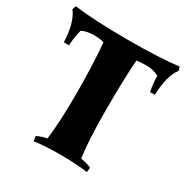

<svg xmlns="http://www.w3.org/2000/svg" viewBox="-179 -798 912 939"><g transform="rotate(30 277.0 -328.5)"><path d="M-17 -666Q100 -651 286 -651Q472 -651 571 -665L577 -644Q538 -592 535 -484H508Q499 -530 499 -571Q466 -588 429.5 -588Q393 -588 373 -584Q365 -476 365 -302.5Q365 -129 379 -34Q418 -27 439 -17L436 9Q364 0 279.5 0Q195 0 135 9L131 -18Q153 -30 187 -37Q200 -135 200 -295.5Q200 -456 189 -581Q170 -588 131 -588Q92 -588 64 -574Q53 -535 50 -484H21Q18 -591 -23 -645Z"/></g></svg>

Font: Almendra
Style: Bold
Weight: 700
Designer: Ana Sanfelippo
Foundry: Ana Sanfelippo
Version: Version 1.004